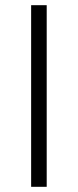

<svg xmlns="http://www.w3.org/2000/svg" viewBox="-20 -720 299 740"><path d="M100 0H160V-700H100Z"/></svg>

Font: Unageo
Style: Light
Weight: 300
Designer: Richard Sepsi
Foundry: Richard Sepsi
Version: Version 2.000